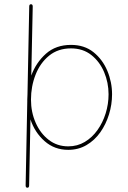

<svg xmlns="http://www.w3.org/2000/svg" viewBox="-20 -711 609 911"><path d="M109.9 179.7Q101.6 179.7 101.6 168.9L109.4 -228Q109.4 -232.9 109.4 -238.3Q109.4 -251 110.4 -263.2L118.7 -680.2Q118.7 -690.9 127 -690.9Q135.3 -690.9 135.3 -680.2L128.4 -352.5Q150.9 -414.1 198 -456.1Q245.1 -498 316.9 -498Q380.4 -498 423.6 -463.4Q466.8 -428.7 489.3 -375Q511.7 -321.3 511.7 -263.7Q511.7 -215.3 497.3 -168.5Q482.9 -121.6 456.1 -83.5Q429.2 -45.4 390.6 -22.7Q352.1 0 303.7 0Q238.3 0 191.7 -41.3Q145 -82.5 124.5 -144.5L118.2 168.9Q118.2 179.7 109.9 179.7ZM316.9 -481.4Q255.4 -481.4 212.9 -446.8Q170.4 -412.1 148.7 -356.4Q127 -300.8 127 -238.3Q127 -179.2 149.2 -128.7Q171.4 -78.1 211.2 -47.4Q251 -16.6 303.7 -16.6Q347.2 -16.6 382.3 -37.6Q417.5 -58.6 442.6 -94Q467.8 -129.4 481.4 -173.3Q495.1 -217.3 495.1 -263.7Q495.1 -318.8 474.1 -368.7Q453.1 -418.5 413.3 -450Q373.5 -481.4 316.9 -481.4Z"/></svg>

Font: Mikhak Thin
Style: Regular
Weight: 100
Designer: Amin Abedi
Version: Version 3.3